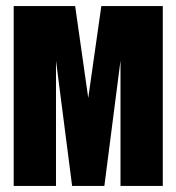

<svg xmlns="http://www.w3.org/2000/svg" viewBox="-20 -611 580 631"><path d="M25 0V-591H227L270 -289L313 -591H515V0H376V-412L323 0H217L164 -412V0Z"/></svg>

Font: Alumni Sans Black
Style: Regular
Weight: 900
Designer: Robert E. Leuschke
Foundry: Robert E. Leuschke
Version: Version 1.018